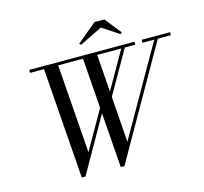

<svg xmlns="http://www.w3.org/2000/svg" viewBox="-129 -1086 1322 1242"><g transform="rotate(-15 531.5 -465.0)"><path d="M638 -895 486 -820 476 -830 608 -940H673L761 -830L751 -820ZM613 -137 951.6 -730H873V-750H1063V-730H975.6L554 10H529L502 -357.1L293 10H268L213.5 -730H120V-750H825V-730H754.6L590.6 -442.5ZM352 -137 499.2 -394.6 474.5 -730H308.5ZM569.5 -730 587.9 -479.8 730.6 -730Z"/></g></svg>

Font: Bodoni* 11
Style: Italic
Weight: 400
Italic angle: -13°
Version: Version 1.002